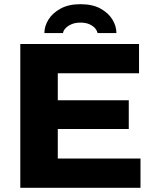

<svg xmlns="http://www.w3.org/2000/svg" viewBox="-20 -897 739 917"><path d="M77 0V-687H644V-547H256V-418H595V-281H256V-140H651V0ZM192 -739Q192 -772 211.5 -803.5Q231 -835 269.5 -856Q308 -877 364 -877Q422 -877 460 -856Q498 -835 517 -803.5Q536 -772 536 -739H446Q444 -750 434.5 -761.5Q425 -773 407.5 -781Q390 -789 364 -789Q339 -789 321 -781Q303 -773 292.5 -761.5Q282 -750 281 -739Z"/></svg>

Font: Archivo SemiBold ExtraBold
Style: Regular
Weight: 800
Version: Version 2.001